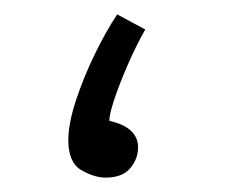

<svg xmlns="http://www.w3.org/2000/svg" viewBox="-20 -243 319 267"><path d="M127 4Q111 4 93 -6.5Q75 -17 75 -48Q75 -71 85.5 -103Q96 -135 111.5 -167Q127 -199 143 -223L182 -202Q169 -179 157.5 -152.5Q146 -126 139 -105Q132 -84 132 -75Q172 -66 172 -38Q172 -22 161 -9Q150 4 127 4Z"/></svg>

Font: Noto Sans Arabic UI Lt
Style: Regular
Weight: 300
Designer: Monotype Design Team, Nadine Chahine and Nizar Qandah
Foundry: Monotype Imaging Inc.
Version: Version 2.010; ttfautohint (v1.8.4.7-5d5b)